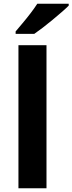

<svg xmlns="http://www.w3.org/2000/svg" viewBox="-20 -1000 385 1020"><path d="M227 0H78V-760H227ZM345 -980V-970Q331 -956 308 -936Q285 -916 258.5 -894Q232 -872 206.5 -852.5Q181 -833 162 -820H63V-833Q79 -852 100.5 -877.5Q122 -903 143 -930.5Q164 -958 178 -980Z"/></svg>

Font: Noto IKEA Latin
Style: Bold
Weight: 700
Designer: Monotype Design Team
Foundry: Monotype Imaging Inc.
Version: Version 1.0